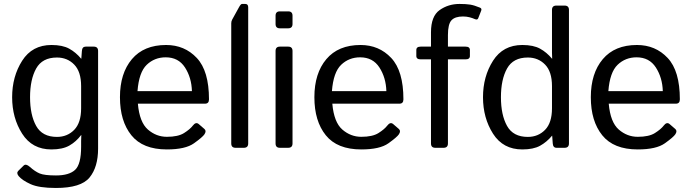

<svg xmlns="http://www.w3.org/2000/svg" viewBox="-20 -749 3509 973"><path d="M41.5 -256.3Q41.5 -361.3 92.3 -441.2Q143.1 -521 240.7 -521Q296.9 -521 330.6 -502.4Q364.3 -483.9 391.1 -451.7H392.1L395 -490.7Q396.5 -512.7 414.1 -512.7H455.1Q477.1 -512.7 477.1 -490.7V3.9Q477.1 97.7 433.8 150.6Q390.6 203.6 263.2 203.6Q177.7 203.6 135.3 184.3Q92.8 165 74.7 143.6Q61.5 127.4 73.2 116.2L100.1 89.8Q111.3 79.1 131.3 96.7Q157.2 120.1 181.2 130.1Q205.1 140.1 263.7 140.1Q330.1 140.1 360.6 111.8Q391.1 83.5 391.1 -5.4V-34.7Q391.1 -49.8 392.1 -64.5H391.1Q365.7 -30.8 331.3 -11.2Q296.9 8.3 240.7 8.3Q143.1 8.3 92.3 -71.5Q41.5 -151.4 41.5 -256.3ZM132.3 -256.3Q132.3 -166.5 163.3 -110.8Q194.3 -55.2 268.6 -55.2Q321.3 -55.2 356.2 -91.1Q391.1 -127 391.1 -200.2V-312.5Q391.1 -385.7 356.2 -421.6Q321.3 -457.5 268.6 -457.5Q194.3 -457.5 163.3 -401.9Q132.3 -346.2 132.3 -256.3Z M587.9 -256.3Q587.9 -377.4 648.4 -449.2Q709 -521 821.8 -521Q915.5 -521 977.3 -455.3Q1039.1 -389.6 1039.1 -245.6Q1039.1 -223.6 1019 -223.6H678.7Q687 -129.4 729.5 -92.5Q772 -55.7 825.7 -55.7Q882.3 -55.7 912.6 -74.7Q942.9 -93.8 957 -112.3Q972.7 -132.8 987.3 -120.1L1016.1 -95.2Q1027.3 -85.4 1016.1 -68.4Q1006.8 -54.2 963.1 -22.9Q919.4 8.3 825.7 8.3Q703.6 8.3 645.8 -63.5Q587.9 -135.3 587.9 -256.3ZM676.8 -287.1H952.6Q950.7 -355.5 917.5 -407Q884.3 -458.5 819.8 -458.5Q763.2 -458.5 723.6 -420.7Q684.1 -382.8 676.8 -287.1Z M1173.8 0Q1151.9 0 1151.9 -22V-631.3Q1151.9 -641.1 1156.7 -649.9L1190.9 -711.9Q1200.2 -729 1206.1 -729H1223.1Q1237.8 -729 1237.8 -711.9V-22Q1237.8 0 1215.8 0Z M1398.4 0Q1376.5 0 1376.5 -22V-490.7Q1376.5 -512.7 1398.4 -512.7H1440.4Q1462.4 -512.7 1462.4 -490.7V-22Q1462.4 0 1440.4 0ZM1398.4 -605.5Q1376.5 -605.5 1376.5 -627.4V-669.4Q1376.5 -691.4 1398.4 -691.4H1440.4Q1462.4 -691.4 1462.4 -669.4V-627.4Q1462.4 -605.5 1440.4 -605.5Z M1573.2 -256.3Q1573.2 -377.4 1633.8 -449.2Q1694.3 -521 1807.1 -521Q1900.9 -521 1962.6 -455.3Q2024.4 -389.6 2024.4 -245.6Q2024.4 -223.6 2004.4 -223.6H1664.1Q1672.4 -129.4 1714.8 -92.5Q1757.3 -55.7 1811 -55.7Q1867.7 -55.7 1897.9 -74.7Q1928.2 -93.8 1942.4 -112.3Q1958 -132.8 1972.7 -120.1L2001.5 -95.2Q2012.7 -85.4 2001.5 -68.4Q1992.2 -54.2 1948.5 -22.9Q1904.8 8.3 1811 8.3Q1689 8.3 1631.1 -63.5Q1573.2 -135.3 1573.2 -256.3ZM1662.1 -287.1H1938Q1936 -355.5 1902.8 -407Q1869.6 -458.5 1805.2 -458.5Q1748.5 -458.5 1709 -420.7Q1669.4 -382.8 1662.1 -287.1Z M2111.8 -448.2Q2089.8 -448.2 2089.8 -465.3V-495.6Q2089.8 -512.7 2111.8 -512.7H2164.1V-585.4Q2164.1 -667 2208 -698Q2252 -729 2308.6 -729Q2342.3 -729 2363 -725.6Q2383.8 -722.2 2412.1 -710.4Q2422.9 -706.1 2418.5 -694.8L2403.3 -656.2Q2399.4 -646.5 2386.2 -652.3Q2375.5 -657.2 2359.9 -661.4Q2344.2 -665.5 2326.2 -665.5Q2285.6 -665.5 2267.8 -646Q2250 -626.5 2250 -571.3V-512.7H2339.4Q2361.3 -512.7 2361.3 -495.6V-465.3Q2361.3 -448.2 2339.4 -448.2H2250V-22Q2250 0 2228 0H2186Q2164.1 0 2164.1 -22V-448.2Z M2427.7 -256.3Q2427.7 -361.3 2478.5 -441.2Q2529.3 -521 2627 -521Q2683.1 -521 2716.8 -502.4Q2750.5 -483.9 2777.3 -451.7H2778.3Q2777.3 -466.3 2777.3 -481.4V-698.7Q2777.3 -720.7 2799.3 -720.7H2841.3Q2863.3 -720.7 2863.3 -698.7V-22Q2863.3 0 2841.3 0H2800.3Q2782.7 0 2781.2 -22L2778.3 -61H2777.3Q2750.5 -28.8 2716.8 -10.3Q2683.1 8.3 2627 8.3Q2529.3 8.3 2478.5 -71.5Q2427.7 -151.4 2427.7 -256.3ZM2518.6 -256.3Q2518.6 -166.5 2549.6 -110.8Q2580.6 -55.2 2654.8 -55.2Q2707.5 -55.2 2742.4 -91.1Q2777.3 -127 2777.3 -200.2V-312.5Q2777.3 -385.7 2742.4 -421.6Q2707.5 -457.5 2654.8 -457.5Q2580.6 -457.5 2549.6 -401.9Q2518.6 -346.2 2518.6 -256.3Z M2974.1 -256.3Q2974.1 -377.4 3034.7 -449.2Q3095.2 -521 3208 -521Q3301.8 -521 3363.5 -455.3Q3425.3 -389.6 3425.3 -245.6Q3425.3 -223.6 3405.3 -223.6H3064.9Q3073.2 -129.4 3115.7 -92.5Q3158.2 -55.7 3211.9 -55.7Q3268.6 -55.7 3298.8 -74.7Q3329.1 -93.8 3343.3 -112.3Q3358.9 -132.8 3373.5 -120.1L3402.3 -95.2Q3413.6 -85.4 3402.3 -68.4Q3393.1 -54.2 3349.4 -22.9Q3305.7 8.3 3211.9 8.3Q3089.8 8.3 3032 -63.5Q2974.1 -135.3 2974.1 -256.3ZM3063 -287.1H3338.9Q3336.9 -355.5 3303.7 -407Q3270.5 -458.5 3206.1 -458.5Q3149.4 -458.5 3109.9 -420.7Q3070.3 -382.8 3063 -287.1Z"/></svg>

Font: Istok
Style: Regular
Weight: 500
Designer: Andrey V. Panov
Foundry: Andrey V. Panov
Version: Version 1.0.3